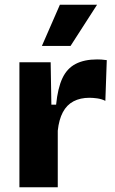

<svg xmlns="http://www.w3.org/2000/svg" viewBox="-20 -791 486 811"><path d="M62 0V-245V-528H194L197 -349H217Q224 -419 243.5 -460.5Q263 -502 299.5 -521Q336 -540 390 -540Q398 -540 408 -539.5Q418 -539 431 -537L425 -365Q409 -373 390.5 -375.5Q372 -378 358 -378Q319 -378 290.5 -363Q262 -348 245.5 -317Q229 -286 224 -239V0ZM278 -597H157L233 -771H390Z"/></svg>

Font: Bricolage Grotesque ExtraBold
Style: Regular
Weight: 800
Designer: Mathieu Triay
Foundry: Atelier Triay
Version: Version 1.001;gftools[0.9.33.dev8+g029e19f]